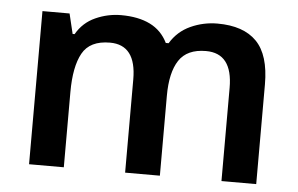

<svg xmlns="http://www.w3.org/2000/svg" viewBox="-44 -615 1050 677"><g transform="rotate(5 481.0 -276.0)"><path d="M700 -552Q792 -552 838.5 -504.5Q885 -457 885 -353V0H762V-330Q762 -452 668 -452Q601 -452 572.5 -408.5Q544 -365 544 -283V0H421V-330Q421 -452 328 -452Q257 -452 230.5 -404Q204 -356 204 -266V0H81V-542H177L194 -471H201Q225 -513 268.5 -532.5Q312 -552 359 -552Q420 -552 461.5 -531.5Q503 -511 524 -468H534Q560 -511 605 -531.5Q650 -552 700 -552Z"/></g></svg>

Font: Noto Sans New Tai Lue Semibold
Style: Regular
Weight: 400
Designer: Monotype Design Team
Foundry: Monotype Imaging Inc.
Version: Version 2.004; ttfautohint (v1.8.4.7-5d5b)